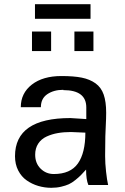

<svg xmlns="http://www.w3.org/2000/svg" viewBox="-20 -872 591 906"><path d="M146 -142.1Q146 -101.6 171.6 -76.2Q197.3 -50.8 233.9 -50.8Q312.5 -50.8 347.7 -100.8Q382.8 -150.9 382.8 -246.1Q316.9 -249 314.9 -249Q281.2 -249 253.2 -244.1Q225.1 -239.3 200 -227.8Q174.8 -216.3 160.4 -194.3Q146 -172.4 146 -142.1ZM278.8 -446.8V-448.2Q233.9 -448.2 203.4 -427.7Q172.9 -407.2 172.9 -366.2H78.1Q78.1 -432.1 130.1 -472.7Q182.1 -513.2 270 -513.2Q328.1 -513.2 366 -505.6Q403.8 -498 430.7 -478.8Q457.5 -459.5 469.2 -425.8Q481 -392.1 481 -339.8Q481 -314.9 479 -276.4Q477.1 -237.8 477.1 -230L476.1 -143.1V-133.8Q476.1 -101.6 480.5 -61.8Q484.9 -22 490.2 1H397Q386.2 -24.4 386.2 -71.8Q369.6 -53.7 361.1 -44.9Q352.5 -36.1 335.9 -22.7Q319.3 -9.3 304.9 -2.7Q290.5 3.9 268.8 9Q247.1 14.2 222.2 14.2Q190.4 14.2 160.6 5.4Q130.9 -3.4 106 -20.8Q81.1 -38.1 65.9 -67.6Q50.8 -97.2 50.8 -134.8Q50.8 -314.9 312 -314.9Q319.8 -314.9 347.2 -312.7Q374.5 -310.5 387.2 -310.1V-365.2Q387.2 -446.8 278.8 -446.8ZM221.2 -630.9H130.9V-723.1H221.2ZM420.9 -630.9H331.1V-723.1H420.9ZM407.2 -783.2H145V-852.1H407.2Z"/></svg>

Font: Perun
Style: Regular
Weight: 400
Version: Version 1.0000